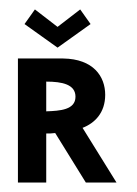

<svg xmlns="http://www.w3.org/2000/svg" viewBox="-20 -387 291 407"><path d="M18 -263V0H78V-104C84 -104 90 -104 97 -105L162 0H227L155 -116C181 -126 203 -148 203 -186C203 -225 178 -262 114 -263ZM78 -151V-214C112 -214 140 -208 140 -182C140 -154 107 -152 78 -151ZM54 -367 32 -336 102 -286 172 -336 150 -367 102 -330Z"/></svg>

Font: Hussar Tani
Style: Dwa
Weight: 700
Foundry: Cannot Into Space Fonts
Version: Version 0.92